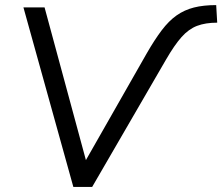

<svg xmlns="http://www.w3.org/2000/svg" viewBox="-20 -734 873 754"><path d="M268 0 72 -705H155L328 -66H295L556 -524Q587 -578 615 -615Q643 -652 673.5 -673.5Q704 -695 741.5 -704.5Q779 -714 829 -714L833 -645Q787 -645 754 -632.5Q721 -620 693 -588.5Q665 -557 632 -500L342 0Z"/></svg>

Font: Nunito Sans 12pt
Style: Italic
Weight: 400
Italic angle: -9°
Designer: Vernon Adams
Foundry: Vernon Adams
Version: Version 3.101;gftools[0.9.27]